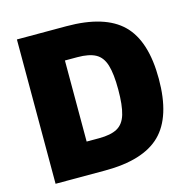

<svg xmlns="http://www.w3.org/2000/svg" viewBox="-107 -834 924 938"><g transform="rotate(-15 355.0 -365.0)"><path d="M60 0V-730H310Q504 -730 592 -643.5Q680 -557 680 -365Q680 -173 592 -86.5Q504 0 310 0ZM323 -160Q382 -160 415 -178Q448 -196 461.5 -241Q475 -286 475 -366Q475 -445 461.5 -489.5Q448 -534 415 -552Q382 -570 323 -570H260V-160Z"/></g></svg>

Font: M PLUS 1 Black
Style: Regular
Weight: 900
Designer: Coji Morishita
Foundry: UNDERFOREST DESIGN
Version: Version 1.001